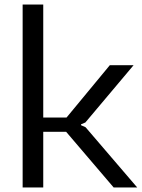

<svg xmlns="http://www.w3.org/2000/svg" viewBox="-20 -828 626 848"><path d="M80 -808H171V-309H274L465 -540H570L357 -287L338 -279V-275L358 -266L586 0H482L272 -246H171V0H80Z"/></svg>

Font: Encode Sans Wide
Style: Regular
Weight: 400
Designer: Pablo Impallari, Andres Torresi
Foundry: Pablo Impallari, Andres Torresi
Version: Version 1.000; ttfautohint (v1.00) -l 8 -r 50 -G 200 -x 14 -